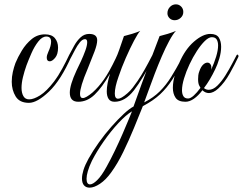

<svg xmlns="http://www.w3.org/2000/svg" viewBox="-20 -463 1117 883"><path d="M113 10Q70 10 52 -19.5Q34 -49 34 -87Q34 -110 39 -132Q44 -154 51 -173Q62 -200 80.5 -230.5Q99 -261 125.5 -283Q152 -305 187 -305Q218 -305 232.5 -287.5Q247 -270 247 -244Q247 -213 233.5 -197Q220 -181 209 -181Q195 -181 195 -198Q195 -209 202 -224Q215 -252 215 -271Q215 -295 193 -295Q174 -295 156 -272Q138 -249 124.5 -218Q111 -187 102 -163Q92 -135 85.5 -108Q79 -81 79 -59Q79 -36 87.5 -21Q96 -6 114 -6Q135 -6 164.5 -24.5Q194 -43 228.5 -88Q263 -133 299 -211Q299 -212 301 -212Q304 -212 307.5 -209.5Q311 -207 309 -205Q260 -94 205.5 -42Q151 10 113 10Z M340 5Q301 5 301 -37Q301 -72 332 -139Q341 -157 352.5 -182Q364 -207 372.5 -230.5Q381 -254 381 -269Q381 -283 371 -283Q359 -283 347 -268Q335 -253 325.5 -234.5Q316 -216 310 -205Q295 -176 276 -142Q257 -108 238 -82H237Q235 -82 231.5 -84.5Q228 -87 229 -88Q248 -114 266.5 -148Q285 -182 298 -210Q309 -231 321.5 -253.5Q334 -276 351 -291.5Q368 -307 390 -307Q427 -307 427 -278Q427 -259 415 -227Q403 -195 383 -146Q365 -104 356.5 -75.5Q348 -47 348 -31Q348 -12 361 -12Q375 -12 406 -38Q433 -62 458 -97.5Q483 -133 512 -194Q520 -210 528.5 -234.5Q537 -259 543.5 -278Q550 -297 550 -297Q567 -301 588 -307.5Q609 -314 625 -321Q615 -311 596.5 -276Q578 -241 558.5 -196.5Q539 -152 525 -110Q508 -62 508 -33Q508 -9 523 -9Q530 -9 540.5 -15Q551 -21 566 -34Q579 -45 590.5 -60Q602 -75 613 -91Q628 -113 644.5 -142Q661 -171 681 -210Q683 -213 684 -213Q687 -213 689.5 -210.5Q692 -208 691 -206Q637 -100 596 -47.5Q555 5 507 5Q488 5 479.5 -8Q471 -21 471 -43Q471 -60 475 -81Q479 -102 486 -124Q449 -60 415 -27.5Q381 5 340 5Z M783 -370Q769 -370 759.5 -379.5Q750 -389 750 -402Q750 -419 761.5 -431Q773 -443 789 -443Q803 -443 813 -433Q823 -423 823 -408Q823 -392 811 -381Q799 -370 783 -370ZM392 400Q376 400 366.5 389.5Q357 379 357 358Q357 341 364 318.5Q371 296 387 267Q407 231 434.5 192.5Q462 154 492 120Q522 86 549 61Q576 36 594 27Q611 -21 632 -78.5Q653 -136 674.5 -193Q696 -250 714 -297Q731 -301 752 -307.5Q773 -314 789 -321Q775 -306 758 -274.5Q741 -243 724 -203.5Q707 -164 691.5 -123.5Q676 -83 663.5 -48Q651 -13 643 8Q686 -14 715 -43Q744 -72 767 -109Q790 -146 814 -191Q817 -196 822.5 -195.5Q828 -195 825 -190Q798 -137 773 -98Q748 -59 716.5 -29.5Q685 0 637 25Q619 70 596 126Q573 182 547 235.5Q521 289 492 329Q467 364 440 382Q413 400 392 400ZM394 385Q407 385 427 365.5Q447 346 470 304Q489 270 508 230.5Q527 191 543.5 153Q560 115 571.5 87Q583 59 587 49Q560 65 525 102.5Q490 140 457.5 186.5Q425 233 403 276Q390 303 384 324Q378 345 378 359Q378 385 394 385Z M833 5Q800 5 787.5 -13.5Q775 -32 775 -59Q775 -88 785 -120.5Q795 -153 804 -173Q831 -236 872 -271.5Q913 -307 947 -307Q976 -307 986.5 -290Q997 -273 997 -248Q997 -222 988.5 -193.5Q980 -165 970 -145Q958 -120 945 -98Q932 -76 918 -58Q927 -50 940 -50Q960 -50 979.5 -69Q999 -88 1016.5 -116Q1034 -144 1047.5 -170Q1061 -196 1068 -209Q1070 -212 1072 -212Q1074 -212 1076 -208.5Q1078 -205 1076 -201Q1060 -167 1036.5 -125Q1013 -83 984 -56Q972 -45 961 -40Q950 -35 941 -35Q924 -35 911 -48Q892 -23 872 -9Q852 5 833 5ZM845 -10Q856 -10 871 -23.5Q886 -37 902 -59Q902 -59 896.5 -69Q891 -79 891 -99Q891 -107 892 -116.5Q893 -126 897 -136Q904 -156 914 -165.5Q924 -175 934 -175Q943 -175 948.5 -166.5Q954 -158 951 -142Q965 -173 974 -202.5Q983 -232 983 -254Q983 -271 976.5 -281.5Q970 -292 954 -292Q940 -292 922 -274.5Q904 -257 885.5 -228.5Q867 -200 851.5 -167Q836 -134 826.5 -102.5Q817 -71 817 -48Q817 -31 823.5 -20.5Q830 -10 845 -10Z"/></svg>

Font: Mea Culpa
Style: Regular
Weight: 400
Designer: Robert E. Leuschke
Foundry: Robert E. Leuschke
Version: Version 1.010; ttfautohint (v1.8.3)